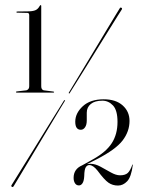

<svg xmlns="http://www.w3.org/2000/svg" viewBox="-20 -731 570 759"><path d="M47.5 -681Q45 -681 45 -683Q45 -685.5 47.5 -685.5L88 -686Q108 -686 119 -690.2Q130 -694.5 137 -707.5Q139.5 -711 141 -711Q143 -711 143 -707V-390Q143 -377 152.5 -374L191.5 -369Q194 -368 194 -367.5Q194 -365 191.5 -365H46Q43 -365 43 -367.5Q43 -368.5 46 -369.5L84.5 -374Q95.5 -377.5 95.5 -390V-670.5Q95.5 -680 88.5 -680ZM255.5 -363Q254.5 -360 252.5 -362Q250.5 -363 252.5 -365.5Q255 -370 270.5 -395.5Q286 -421 308.5 -458.2Q331 -495.5 355.5 -536.2Q380 -577 401.8 -613.2Q423.5 -649.5 437.8 -672.8Q452 -696 453 -697.5Q455.5 -703 460.5 -700Q464.5 -697.5 460.5 -692Q459.5 -691 445.2 -668Q431 -645 408.5 -609Q386 -573 361 -532.5Q336 -492 313 -455Q290 -418 274.2 -392.8Q258.5 -367.5 255.5 -363ZM232.5 -333Q234 -336 236.5 -335Q238.5 -333.5 235.5 -330.5Q233 -326.5 217.5 -300.8Q202 -275 179.5 -237.5Q157 -200 132.2 -158.8Q107.5 -117.5 85.5 -80.8Q63.5 -44 49.2 -20.2Q35 3.5 34 5Q31 10 27 7.5Q22.5 5 26.5 -0.5Q27.5 -2 42 -25.5Q56.5 -49 79 -85.2Q101.5 -121.5 126.8 -162.5Q152 -203.5 175.2 -240.8Q198.5 -278 214.2 -303.5Q230 -329 232.5 -333ZM271 -28Q271 -63 305 -77.5L348 -101.5Q400 -130.5 422.2 -165.5Q444.5 -200.5 444.5 -249Q444.5 -295 426.8 -314Q409 -333 384.5 -333Q355 -333 339 -320Q323 -307 323 -285.5V-255Q323 -237.5 316.2 -227.8Q309.5 -218 299.5 -218Q277.5 -218 277.5 -250Q277.5 -283.5 307.2 -311Q337 -338.5 390 -338.5Q438 -338.5 465 -314.2Q492 -290 492 -253Q492 -211.5 464.8 -175.8Q437.5 -140 362.5 -101.5L324.5 -82.5Q330.5 -83.5 337.5 -83.5Q356.5 -83.5 377.5 -72Q398.5 -60.5 418.5 -49.2Q438.5 -38 454.5 -38Q475 -38 485 -47.2Q495 -56.5 503 -79.5Q503.5 -81 504 -81Q505 -80.5 505 -79Q499 -31.5 482.8 -14.5Q466.5 2.5 446.5 2.5Q425 2.5 408.8 -8.8Q392.5 -20 365.5 -56.5Q348 -78.5 333 -78.5Q324.5 -78.5 319 -69.8Q313.5 -61 313 -35Q312 -15.5 306.2 -6.8Q300.5 2 292 2Q282 2 276.5 -6.5Q271 -15 271 -28Z"/></svg>

Font: Fraunces 144pt Light
Style: Regular
Weight: 300
Version: Version 1.000;[b76b70a41]